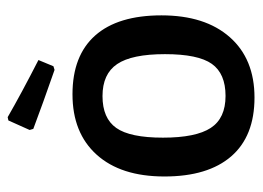

<svg xmlns="http://www.w3.org/2000/svg" viewBox="-110 -552 670 490"><g transform="rotate(-90 225.0 -307.0)"><path d="M316.8 -543.9 300.9 -505.6 291.6 -502.8Q205.6 -532.7 141.1 -557L138.3 -566.4L162.6 -620.6L171 -622.4Q232.7 -586.9 316.8 -543.9ZM229.4 -457Q328 -457 379.4 -399.1Q430.8 -341.1 430.8 -229.9Q430.8 -118.7 375.2 -55.6Q319.6 7.5 221 7.5Q122.4 7.5 71 -51.9Q19.6 -111.2 19.6 -222.4Q19.6 -333.6 75.2 -395.3Q130.8 -457 229.4 -457ZM224.8 -380.4Q168.2 -380.4 143.5 -345.3Q118.7 -310.3 118.7 -226.2Q118.7 -142.1 143.5 -104.2Q168.2 -66.4 225.2 -66.4Q282.2 -66.4 307 -101.4Q331.8 -136.4 331.8 -221Q331.8 -305.6 306.5 -343Q281.3 -380.4 224.8 -380.4Z"/></g></svg>

Font: Gurajada
Style: Regular
Weight: 400
Designer: Purushoth Kumar Guthula
Foundry: SiliconAndhra, USA.
Version: Version 1.0.3; ttfautohint (v1.2.42-39fb)